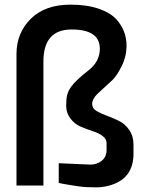

<svg xmlns="http://www.w3.org/2000/svg" viewBox="-20 -799 611 827"><path d="M233 -96 369 -90Q397 -90 417.5 -106Q438 -122 439 -150V-183Q439 -215 377 -235Q352 -243 326.5 -254Q301 -265 283 -289Q265 -313 265 -343Q265 -373 269.5 -390.5Q274 -408 287 -426Q307 -454 365 -499Q410 -536 410 -589Q410 -672 288.5 -672Q167 -672 167 -534V0H51V-566Q51 -657 112.5 -718Q174 -779 284 -779Q354 -779 405 -761.5Q456 -744 482 -715Q525 -666 525 -603Q525 -556 504 -514Q483 -472 464.5 -454.5Q446 -437 426 -419Q406 -401 399 -394Q377 -372 377 -352Q377 -332 395.5 -321Q414 -310 440 -300.5Q466 -291 492 -278.5Q518 -266 536.5 -239.5Q555 -213 555 -176V-139Q556 -27 448 1Q420 8 395.5 8Q371 8 352 7Q333 6 314.5 3Q296 0 285 -1.5Q274 -3 255.5 -6.5Q237 -10 233 -11Z"/></svg>

Font: Exo
Style: DemiBold
Weight: 600
Designer: Natanael Gama
Version: Version 1.00